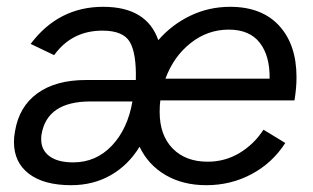

<svg xmlns="http://www.w3.org/2000/svg" viewBox="-20 -532 919 564"><path d="M21 -115Q21 -130 24 -146Q36 -219 90 -258Q144 -297 233 -297H379Q381 -375 361.5 -408.5Q342 -442 281 -442Q191 -442 139 -370L70 -403Q152 -512 283 -512Q411 -512 445 -414Q485 -460 539.5 -486Q594 -512 656 -512Q749 -512 800 -456.5Q851 -401 851 -305Q851 -273 845 -237H451Q449 -225 449 -203Q449 -135 487 -96Q525 -57 590 -57Q641 -57 683.5 -82.5Q726 -108 754 -151L818 -112Q780 -53 719 -20.5Q658 12 586 12Q517 12 466 -18Q415 -48 390 -101Q357 -47 305.5 -17.5Q254 12 189 12Q109 12 65 -21.5Q21 -55 21 -115ZM101 -123Q101 -91 125.5 -73Q150 -55 195 -55Q262 -55 308.5 -104Q355 -153 369 -234H246Q118 -234 102 -137Q101 -132 101 -123ZM772 -301Q773 -368 743 -406.5Q713 -445 652 -445Q590 -445 540 -405.5Q490 -366 466 -301Z"/></svg>

Font: Oak Sans
Style: Italic
Weight: 400
Italic angle: -9.49998°
Foundry: Erik Kennedy, Walven
Version: Version 1.000